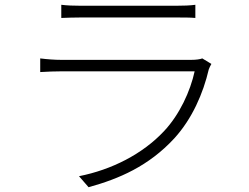

<svg xmlns="http://www.w3.org/2000/svg" viewBox="-20 -751 1040 802"><path d="M825 -507C815 -503 797 -501 780 -501H234C210 -501 180 -503 148 -507V-450C180 -452 211 -453 234 -453H793C775 -370 730 -272 665 -203C575 -107 446 -42 310 -15L350 31C477 -4 601 -57 708 -173C783 -255 829 -362 852 -461C854 -467 859 -477 863 -484ZM236 -676C262 -677 288 -678 317 -678H715C747 -678 774 -678 796 -676V-731C774 -728 747 -727 716 -727H317C286 -727 261 -728 236 -731Z"/></svg>

Font: Genne Gothic Light
Style: Regular
Weight: 300
Designer: Ryoko NISHIZUKA (kana & ideographs); Paul D. Hunt (Latin, Greek & Cyrillic); Wenlong ZHANG (bopomofo); Sandoll Communica
Foundry: Adobe Systems Incorporated
Version: Version 1.004;PS 1.004;hotconv 16.6.51;makeotf.lib2.5.65220